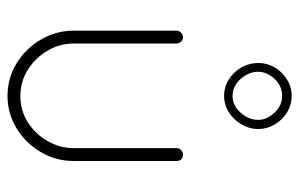

<svg xmlns="http://www.w3.org/2000/svg" viewBox="-166 -642 814 523"><g transform="rotate(90 241.5 -381.0)"><path d="M242 6Q193 6 152.5 -19Q112 -44 88 -85.5Q64 -127 64 -174V-454Q64 -461 69.5 -466.5Q75 -472 82 -472Q89 -472 94 -466.5Q99 -461 99 -454V-174Q99 -137 118 -104Q137 -71 169.5 -50Q202 -29 242 -29Q282 -29 314 -49.5Q346 -70 365 -103.5Q384 -137 384 -174V-455Q384 -462 389.5 -467Q395 -472 402 -472Q410 -472 414.5 -467Q419 -462 419 -455V-174Q419 -126 395 -85Q371 -44 330.5 -19Q290 6 242 6ZM242 -584Q217 -584 196.5 -597Q176 -610 164 -631.5Q152 -653 152 -677Q152 -701 164 -721.5Q176 -742 196.5 -755Q217 -768 242 -768Q266 -768 286.5 -755.5Q307 -743 319.5 -722Q332 -701 332 -677Q332 -653 319.5 -631.5Q307 -610 286.5 -597Q266 -584 242 -584ZM242 -607Q268 -607 287.5 -629Q307 -651 307 -677Q307 -700 287.5 -721Q268 -742 242 -742Q214 -742 195 -721Q176 -700 176 -677Q176 -651 195.5 -629Q215 -607 242 -607Z"/></g></svg>

Font: Dosis ExtraLight ExtraLight
Style: Regular
Weight: 250
Version: Version 3.001; ttfautohint (v1.8.2)